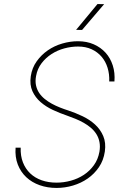

<svg xmlns="http://www.w3.org/2000/svg" viewBox="-20 -926 627 956"><path d="M475.1 -170.4Q479.5 -196.8 475.3 -218.5Q471.2 -240.2 460 -258.1Q448.7 -275.9 432.4 -289.8Q416 -303.7 396.5 -314.7Q377 -325.7 355.5 -334.5Q334 -343.3 313 -350.6Q278.3 -362.3 243.7 -378.4Q209 -394.5 182.4 -417.5Q155.8 -440.4 141.4 -472.2Q127 -503.9 133.3 -546.9Q139.6 -588.4 162.6 -620.6Q185.5 -652.8 218 -675.3Q250.5 -697.8 289.8 -709.2Q329.1 -720.7 368.2 -720.7Q412.1 -720.7 447 -705.3Q481.9 -689.9 505.9 -663.3Q529.8 -636.7 541.5 -600.1Q553.2 -563.5 549.8 -520.5H523.9Q525.4 -557.1 515.6 -588.6Q505.9 -620.1 485.8 -643.6Q465.8 -667 436.3 -680.7Q406.7 -694.3 368.7 -694.3Q335 -694.3 300.5 -685.1Q266.1 -675.8 237.1 -657.2Q208 -638.7 187 -611.1Q166 -583.5 159.7 -547.9Q154.8 -522.5 159.2 -501.5Q163.6 -480.5 174.8 -463.6Q186 -446.8 202.6 -433.3Q219.2 -419.9 238.5 -409.4Q257.8 -398.9 278.8 -390.6Q299.8 -382.3 319.8 -376Q355.5 -364.3 390.9 -347.4Q426.3 -330.6 453.1 -306.2Q480 -281.7 494.1 -248.5Q508.3 -215.3 502 -171.4Q495.6 -127.4 472.7 -93.8Q449.7 -60.1 416.7 -37.1Q383.8 -14.2 343.5 -2.2Q303.2 9.8 261.7 9.8Q216.3 9.8 177.5 -3.9Q138.7 -17.6 110.8 -43.7Q83 -69.8 68.6 -106.9Q54.2 -144 57.6 -190.9H83Q81.5 -149.9 94.2 -117.4Q106.9 -85 130.6 -62.5Q154.3 -40 187.7 -28.3Q221.2 -16.6 261.2 -16.6Q297.4 -16.6 332.8 -26.4Q368.2 -36.1 397.5 -55.4Q426.8 -74.7 447.5 -103.5Q468.3 -132.3 475.1 -170.4ZM465.3 -905.8 498.5 -905.3 388.7 -776.9 358.9 -777.3Z"/></svg>

Font: Roboto Mono Thin
Style: Italic
Weight: 250
Designer: Google
Version: Version 2.000985; 2015; ttfautohint (v1.3)